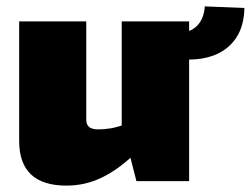

<svg xmlns="http://www.w3.org/2000/svg" viewBox="-20 -567 785 601"><path d="M250 -500V-193Q250 -177 259 -169.5Q268 -162 287 -162Q307 -162 328 -165.5Q349 -169 383 -182L395 -79Q344 -32 294 -9Q244 14 188 14Q40 14 40 -126V-500ZM572 -500V0H407L381 -102L361 -114V-500ZM555 -381 551 -464Q584 -470 601.5 -491.5Q619 -513 621 -547L745 -542Q744 -486 719.5 -449Q695 -412 652.5 -395Q610 -378 555 -381Z"/></svg>

Font: Exo 2 Black
Style: Regular
Weight: 900
Designer: Natanael Gama
Foundry: Natanael Gama
Version: Version 2.010